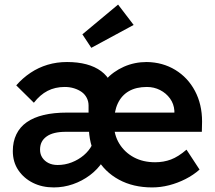

<svg xmlns="http://www.w3.org/2000/svg" viewBox="-20 -809 939 839"><path d="M36 -149Q36 -190 51.5 -222Q67 -254 97 -275Q127 -296 171 -306.5Q215 -317 273 -317H755L742 -302V-325Q740 -355 723 -378.5Q706 -402 679.5 -415.5Q653 -429 622 -429Q575 -429 543 -410.5Q511 -392 494.5 -356.5Q478 -321 478 -268Q478 -219 501.5 -181Q525 -143 565 -121.5Q605 -100 658 -100Q695 -100 727 -112Q759 -124 795 -155L852 -68Q825 -44 790.5 -26.5Q756 -9 719 0.5Q682 10 645 10Q562 10 499.5 -24Q437 -58 402.5 -119Q368 -180 368 -259Q368 -320 387.5 -371Q407 -422 441 -459.5Q475 -497 521.5 -517.5Q568 -538 621 -538Q691 -537 746 -503.5Q801 -470 832 -411.5Q863 -353 863 -278L862 -233H266Q240 -233 219 -228Q198 -223 183.5 -212.5Q169 -202 162 -188Q155 -174 155 -155Q155 -135 165 -120Q175 -105 192 -96.5Q209 -88 232 -88Q264 -88 293.5 -99.5Q323 -111 346 -130.5Q369 -150 382 -175L429 -103Q407 -69 373 -43.5Q339 -18 298.5 -4Q258 10 215 10Q164 10 124 -10Q84 -30 60 -65.5Q36 -101 36 -149ZM367 -254V-348Q367 -366 359 -381.5Q351 -397 337 -407Q323 -417 304 -423Q285 -429 263 -429Q221 -429 188 -412Q155 -395 128 -360L51 -436Q79 -468 113.5 -491Q148 -514 188 -526Q228 -538 273 -538Q320 -538 357.5 -528Q395 -518 422 -498Q449 -478 463 -449Q477 -420 477 -381V-259ZM379 -600 340 -659 496 -789 564 -700Z"/></svg>

Font: Our Lexend Medium
Style: Regular
Weight: 500
Designer: Bonnie Shaver-Troup, Thomas Jockin
Foundry: Lexend
Version: Version 1.007